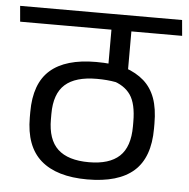

<svg xmlns="http://www.w3.org/2000/svg" viewBox="-64 -681 723 733"><g transform="rotate(5 297.0 -314.0)"><path d="M285.7 -572.4H510.8L505.5 -632.6H280.2ZM415 -593.5H339.9V-478.4L415 -478.1ZM-16.1 -632.6 -10.8 -572.4H610L604.6 -632.6ZM339.1 -595.9V-393.4L415.5 -389.7V-595.9ZM403.8 -432 356.7 -379.8Q406 -366.1 429.5 -332.2Q453 -298.2 453 -228.4V-211.6Q453 -133.2 414.2 -97Q375.4 -60.8 297 -60.8Q217.2 -60.8 177.9 -97.3Q138.7 -133.8 138.7 -211.7V-232.2Q138.7 -309.3 178.5 -344.9Q218.3 -380.5 300.5 -380.5Q319.9 -380.5 338.2 -379Q356.5 -377.5 375.2 -374Q394 -370.4 414.7 -364.2V-431.3Q380.3 -438.7 351 -441.6Q321.7 -444.5 291.8 -444.5Q175 -444.5 116.4 -393.1Q57.8 -341.8 57.8 -232.4V-211.5Q57.8 -101 118.5 -47.9Q179.3 5.2 296.6 5.2Q415.9 5.2 474.9 -47.2Q533.9 -99.6 533.9 -210.2V-229.4Q533.9 -286.8 519.6 -326.3Q505.2 -365.8 476.3 -391.4Q447.4 -416.9 403.8 -432Z"/></g></svg>

Font: Anek Devanagari Medium
Style: Regular
Weight: 500
Designer: Kailash Malviya (Devanagari) & Yesha Goshar (Latin)
Foundry: Ek Type
Version: Version 1.003